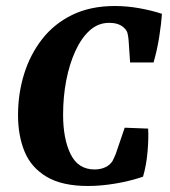

<svg xmlns="http://www.w3.org/2000/svg" viewBox="-20 -606 565 639"><path d="M273 13Q187 13 135.5 -17.5Q84 -48 62 -101Q40 -154 40 -223Q40 -294 60 -359Q80 -424 120 -475.5Q160 -527 220.5 -556.5Q281 -586 362 -586Q403 -586 444.5 -578.5Q486 -571 519 -560Q517 -529 510 -484Q503 -439 491 -398H413L408 -472Q407 -484 404.5 -495Q402 -506 390 -516Q373 -530 343 -530Q307 -530 279 -505Q251 -480 231 -436.5Q211 -393 200.5 -338.5Q190 -284 190 -224Q190 -144 215 -93Q240 -42 295 -42Q309 -42 320.5 -45.5Q332 -49 340 -55Q351 -63 356 -73Q361 -83 365 -93L395 -181L473 -178Q475 -146 471 -100.5Q467 -55 456 -18Q412 -3 363.5 5Q315 13 273 13Z"/></svg>

Font: Yrsa
Style: Bold Italic
Weight: 700
Italic angle: -7.10001°
Version: Version 2.004